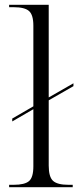

<svg xmlns="http://www.w3.org/2000/svg" viewBox="-20 -780 333 800"><path d="M18 0V-10H37Q83 -10 101 -25.5Q119 -41 119 -87V-325L31 -274V-286L119 -337V-673Q119 -718 101 -734Q83 -750 37 -750H18V-760H183V-374L286 -433V-421L183 -362V-90Q183 -43 201 -26.5Q219 -10 265 -10H283V0Z"/></svg>

Font: Noto Serif Display Light
Style: Regular
Weight: 300
Designer: Monotype Design Team
Foundry: Monotype Imaging Inc.
Version: Version 2.009